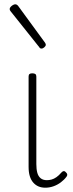

<svg xmlns="http://www.w3.org/2000/svg" viewBox="-20 -856 340 893"><path d="M191 17Q173 17 159 11Q145 5 134.5 -7Q124 -19 118.5 -37Q113 -55 113 -80V-500Q113 -508 117 -511.5Q121 -515 130 -515Q140 -515 144.5 -511.5Q149 -508 149 -500V-93Q149 -69 153.5 -52.5Q158 -36 169 -27Q180 -18 198 -18Q209 -18 220 -21Q231 -24 242.5 -32Q254 -40 265 -53Q270 -59 275.5 -60Q281 -61 286 -55Q291 -51 292.5 -46Q294 -41 290 -35Q279 -20 263 -8Q247 4 228.5 10.5Q210 17 191 17ZM174 -630Q171 -630 168 -631Q165 -632 163 -636L29 -804Q27 -807 26 -809Q25 -811 25 -814Q25 -819 29.5 -824Q34 -829 40 -832.5Q46 -836 51 -836Q58 -836 64 -829L189 -658Q191 -655 192 -652.5Q193 -650 193 -648Q193 -642 186 -636Q179 -630 174 -630Z"/></svg>

Font: Playwrite BR Thin
Style: Regular
Weight: 250
Version: Version 1.003